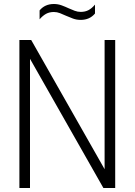

<svg xmlns="http://www.w3.org/2000/svg" viewBox="-20 -940 673 960"><path d="M77 0V-740H136L503 -94V-740H556V0H497L130 -646V0ZM383.5 -840.5Q363 -840.5 344.8 -847.2Q326.5 -854 309.5 -861.5Q294.5 -868.5 279.8 -874.2Q265 -880 249.5 -880Q227 -880 210.2 -870.8Q193.5 -861.5 178 -843.5V-888Q204.5 -920 249.5 -920Q270 -920 288.2 -913.2Q306.5 -906.5 323.5 -898.5Q338.5 -892 353.2 -886.2Q368 -880.5 383.5 -880.5Q406 -880.5 422.8 -889.5Q439.5 -898.5 455 -917V-872.5Q428.5 -840.5 383.5 -840.5Z"/></svg>

Font: Encode Sans Condensed Light
Style: Regular
Weight: 300
Width: 3
Designer: Multiple Designers
Foundry: Impallari Type
Version: Version 3.000; ttfautohint (v1.8.3) -l 8 -r 50 -G 200 -x 14 